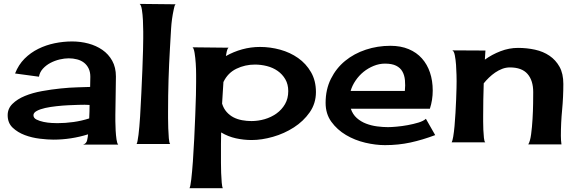

<svg xmlns="http://www.w3.org/2000/svg" viewBox="-20 -733 2972 989"><path d="M408.2 11.7Q424.8 6.8 428.7 -10.3Q432.6 -27.3 433.6 -41Q389.6 -27.3 344.7 -20.5Q299.8 -13.7 254.9 -13.7Q225.6 -13.7 185.1 -18.6Q144.5 -23.4 107.9 -37.1Q71.3 -50.8 45.4 -75.2Q19.5 -99.6 19.5 -139.6Q19.5 -173.8 44.4 -198.2Q69.3 -222.7 108.4 -238.8Q147.5 -254.9 196.3 -263.7Q245.1 -272.5 292 -277.3Q338.9 -282.2 379.9 -283.2Q420.9 -284.2 444.3 -285.2Q444.3 -298.8 444.8 -311.5Q445.3 -324.2 445.3 -337.9Q445.3 -362.3 436.5 -380.4Q427.7 -398.4 412.6 -410.2Q397.5 -421.9 377 -427.2Q356.4 -432.6 334 -432.6Q312.5 -432.6 287.6 -426.8Q262.7 -420.9 240.2 -409.2Q217.8 -397.5 201.2 -379.4Q184.6 -361.3 180.7 -337.9L57.6 -354.5Q75.2 -399.4 106.4 -430.7Q137.7 -461.9 177.2 -481.4Q216.8 -501 261.7 -510.3Q306.6 -519.5 351.6 -519.5Q394.5 -519.5 435.1 -508.8Q475.6 -498 507.3 -476.1Q539.1 -454.1 558.1 -419.9Q577.1 -385.7 577.1 -338.9Q577.1 -289.1 575.7 -239.7Q574.2 -190.4 574.2 -140.6Q574.2 -131.8 574.2 -108.9Q574.2 -85.9 575.7 -61Q577.1 -36.1 580.1 -15.1Q583 5.9 588.9 11.7ZM152.3 -139.6Q152.3 -125 168 -117.2Q183.6 -109.4 204.6 -105Q225.6 -100.6 246.1 -99.6Q266.6 -98.6 275.4 -98.6Q316.4 -98.6 358.4 -104.5Q400.4 -110.4 439.5 -123Q440.4 -140.6 440.9 -158.2Q441.4 -175.8 441.4 -192.4L416 -193.4Q407.2 -193.4 384.3 -192.9Q361.3 -192.4 332 -190.9Q302.7 -189.5 271 -186Q239.3 -182.6 212.9 -176.8Q186.5 -170.9 169.4 -161.6Q152.3 -152.3 152.3 -139.6Z M717.8 -535.2Q717.8 -543.9 717.8 -570.8Q717.8 -597.7 716.3 -627.9Q714.8 -658.2 710.9 -683.1Q707 -708 699.2 -712.9L885.7 -710.9Q880.9 -710 878.4 -699.2Q876 -688.5 875 -684.6Q864.3 -635.7 861.3 -585.4Q858.4 -535.2 855.5 -485.4Q850.6 -402.3 848.1 -321.3Q845.7 -240.2 845.7 -157.2Q845.7 -149.4 845.7 -124.5Q845.7 -99.6 846.7 -72.3Q847.7 -44.9 849.6 -21Q851.6 2.9 856.4 8.8H683.6Q688.5 1 693.4 -38.6Q698.2 -78.1 701.7 -133.3Q705.1 -188.5 708 -252.4Q710.9 -316.4 713.4 -374Q715.8 -431.6 716.8 -475.6Q717.8 -519.5 717.8 -535.2Z M1319.3 -491.2Q1372.1 -491.2 1423.3 -477.1Q1474.6 -462.9 1515.6 -434.1Q1556.6 -405.3 1582 -361.3Q1607.4 -317.4 1607.4 -258.8Q1607.4 -200.2 1575.2 -154.3Q1543 -108.4 1493.7 -76.7Q1444.3 -44.9 1386.2 -28.3Q1328.1 -11.7 1276.4 -11.7Q1235.4 -11.7 1195.3 -20.5Q1155.3 -29.3 1119.1 -50.8Q1118.2 -20.5 1118.2 9.3Q1118.2 39.1 1118.2 69.3Q1118.2 80.1 1118.2 105Q1118.2 129.9 1119.1 157.2Q1120.1 184.6 1122.1 207.5Q1124 230.5 1127.9 236.3H956.1Q960.9 228.5 965.3 190.4Q969.7 152.3 973.6 98.1Q977.5 43.9 980.5 -19Q983.4 -82 985.8 -139.6Q988.3 -197.3 989.3 -243.7Q990.2 -290 990.2 -310.5Q990.2 -321.3 990.2 -348.6Q990.2 -376 988.3 -405.8Q986.3 -435.5 982.4 -460Q978.5 -484.4 971.7 -489.3L1157.2 -487.3Q1150.4 -480.5 1147.9 -467.3Q1145.5 -454.1 1143.6 -444.3Q1183.6 -466.8 1228 -479Q1272.5 -491.2 1319.3 -491.2ZM1275.4 -109.4Q1309.6 -109.4 1343.3 -119.1Q1377 -128.9 1404.3 -148.4Q1431.6 -168 1448.2 -196.8Q1464.8 -225.6 1464.8 -263.7Q1464.8 -298.8 1449.7 -324.7Q1434.6 -350.6 1410.2 -367.7Q1385.7 -384.8 1355 -392.6Q1324.2 -400.4 1293 -400.4Q1242.2 -400.4 1197.8 -378.9Q1153.3 -357.4 1130.9 -310.5Q1128.9 -282.2 1127.4 -254.9Q1126 -227.5 1124 -199.2Q1131.8 -173.8 1147.5 -156.2Q1163.1 -138.7 1183.1 -128.4Q1203.1 -118.2 1227.1 -113.8Q1251 -109.4 1275.4 -109.4Z M1962.9 14.6Q1915 14.6 1861.3 2Q1807.6 -10.7 1762.2 -37.6Q1716.8 -64.5 1687 -105.5Q1657.2 -146.5 1657.2 -203.1Q1657.2 -272.5 1684.6 -327.1Q1711.9 -381.8 1757.8 -419.4Q1803.7 -457 1864.3 -477.1Q1924.8 -497.1 1991.2 -497.1Q2043.9 -497.1 2085 -480Q2126 -462.9 2153.3 -432.1Q2180.7 -401.4 2194.8 -359.4Q2209 -317.4 2209 -266.6Q2209 -217.8 2194.3 -172.9H1787.1Q1796.9 -143.6 1817.9 -125Q1838.9 -106.4 1865.7 -96.2Q1892.6 -85.9 1922.4 -82Q1952.1 -78.1 1978.5 -78.1Q1995.1 -78.1 2022.9 -80.6Q2050.8 -83 2080.1 -88.4Q2109.4 -93.8 2135.3 -101.6Q2161.1 -109.4 2173.8 -121.1L2221.7 -37.1Q2157.2 -12.7 2094.7 1Q2032.2 14.6 1962.9 14.6ZM1962.9 -405.3Q1933.6 -405.3 1904.8 -393.6Q1876 -381.8 1852.5 -362.8Q1829.1 -343.8 1811.5 -317.9Q1793.9 -292 1786.1 -264.6H2065.4Q2068.4 -293.9 2065.9 -319.8Q2063.5 -345.7 2052.7 -364.7Q2042 -383.8 2020.5 -394.5Q1999 -405.3 1962.9 -405.3Z M2881.8 -300.8Q2881.8 -233.4 2875.5 -167Q2869.1 -100.6 2869.1 -33.2Q2869.1 -10.7 2872.1 10.7H2701.2Q2710.9 -4.9 2715.8 -41.5Q2720.7 -78.1 2723.1 -119.6Q2725.6 -161.1 2726.1 -199.7Q2726.6 -238.3 2726.6 -258.8Q2726.6 -318.4 2697.3 -352.1Q2668 -385.7 2606.4 -385.7Q2585.9 -385.7 2566.9 -378.4Q2547.9 -371.1 2530.8 -359.4Q2513.7 -347.7 2498.5 -333Q2483.4 -318.4 2471.7 -303.7Q2468.8 -218.8 2468.8 -133.8Q2468.8 -127 2468.8 -106.9Q2468.8 -86.9 2469.7 -64.5Q2470.7 -42 2472.7 -22.9Q2474.6 -3.9 2479.5 0H2306.6Q2310.5 -5.9 2314.5 -28.8Q2318.4 -51.8 2321.3 -83.5Q2324.2 -115.2 2326.2 -151.4Q2328.1 -187.5 2329.6 -220.7Q2331.1 -253.9 2331.5 -279.3Q2332 -304.7 2332 -314.5Q2332 -322.3 2331.5 -347.2Q2331.1 -372.1 2329.1 -398.9Q2327.1 -425.8 2322.8 -448.2Q2318.4 -470.7 2309.6 -473.6L2480.5 -472.7L2477.5 -425.8Q2513.7 -452.1 2558.1 -469.2Q2602.5 -486.3 2648.4 -486.3Q2693.4 -486.3 2735.8 -477.1Q2778.3 -467.8 2810.5 -445.8Q2842.8 -423.8 2862.3 -388.7Q2881.8 -353.5 2881.8 -300.8Z"/></svg>

Font: Cherry Cream Soda
Style: Regular
Weight: 400
Designer: Font Diner, Inc
Foundry: Font Diner, Inc
Version: Version 1.000